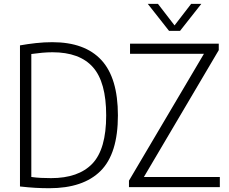

<svg xmlns="http://www.w3.org/2000/svg" viewBox="-20 -965 1182 990"><path d="M234 5.5Q198 5.5 162.8 3.5Q127.5 1.5 83 -3.5V-731Q122 -738 165 -742.8Q208 -747.5 249.5 -747.5Q417.5 -747.5 502.8 -655.2Q588 -563 588 -370Q588 -172.5 498.5 -83.5Q409 5.5 234 5.5ZM243 -46.5Q385 -46.5 456.2 -121.2Q527.5 -196 527.5 -370Q527.5 -541.5 459.2 -618.5Q391 -695.5 250.5 -695.5Q225 -695.5 197.2 -693Q169.5 -690.5 141.5 -686.5V-52.5Q166.5 -49 190.8 -47.8Q215 -46.5 243 -46.5ZM645 0V-33.5L1031.5 -687.5H650.5V-740H1108V-706.5L722 -52.5H1113.5V0ZM851.5 -806 742 -945H794.5L880 -834L965.5 -945H1018L908.5 -806Z"/></svg>

Font: Encode Sans SemiCondensed SemiCondensed Light
Style: Regular
Weight: 300
Width: 4
Designer: Multiple Designers
Foundry: Impallari Type
Version: Version 3.000; ttfautohint (v1.8.3) -l 8 -r 50 -G 200 -x 14 